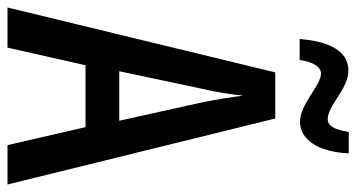

<svg xmlns="http://www.w3.org/2000/svg" viewBox="-239 -711 950 512"><g transform="rotate(90 236.0 -455.0)"><path d="M84 -779H140C145 -816 159 -836 176 -836C208 -836 257 -780 305 -780C351 -780 385 -826 389 -910H332C326 -876 318 -854 298 -854C260 -854 218 -909 168 -909C108 -909 89 -842 84 -779ZM367 0H472L296 -714H173L0 0H107L154 -208H319ZM253 -519 302 -298H170L217 -520C226 -558 232 -597 235 -629C239 -597 245 -559 253 -519Z"/></g></svg>

Font: Noto Sans Armenian ExtraCondensed Medium
Style: Regular
Weight: 500
Width: 2
Designer: Monotype Design Team
Foundry: Monotype Imaging Inc.
Version: Version 2.008